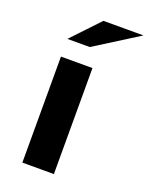

<svg xmlns="http://www.w3.org/2000/svg" viewBox="-148 -868 732 945"><g transform="rotate(20 218.0 -396.0)"><path d="M226.1 -792H436L207 -647.9H89.8ZM89.8 0V-555.2H254.9V0Z"/></g></svg>

Font: Sporting Grotesque
Style: Bold
Weight: 700
Designer: Lucas LE BIHAN
Foundry: Lucas LE BIHAN
Version: Version 2.002;PS 2.2;hotconv 1.0.88;makeotf.lib2.5.647800